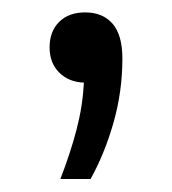

<svg xmlns="http://www.w3.org/2000/svg" viewBox="-20 -124 270 302"><path d="M75 157.5Q91 116 100.5 79.5Q110 43 112 6Q88 5 73 -10Q58 -25 58 -49.5Q58 -74.5 73 -89.5Q88 -104.5 114 -104.5Q141.5 -104.5 157 -86.8Q172.5 -69 172.5 -32Q172.5 20 158.5 69Q144.5 118 122.5 157.5Z"/></svg>

Font: Encode Sans
Style: Regular
Weight: 400
Designer: Multiple Designers
Foundry: Impallari Type
Version: Version 3.002; ttfautohint (v1.8.3) -l 8 -r 50 -G 200 -x 14 